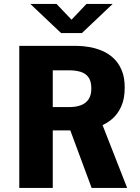

<svg xmlns="http://www.w3.org/2000/svg" viewBox="-20 -926 690 946"><path d="M75 0V-700H357.5Q386 -700 418.8 -694.5Q451.5 -689 482.5 -676Q513.5 -663 538.8 -639.8Q564 -616.5 579.2 -581Q594.5 -545.5 594.5 -495Q594.5 -439.5 577.5 -401.8Q560.5 -364 533.2 -340.5Q506 -317 473.2 -304.5Q440.5 -292 408 -287.8Q375.5 -283.5 350 -283.5H240V0ZM431.5 0 310.5 -326.5 472 -343.5 606.5 0ZM240 -398.5H322.5Q354.5 -398.5 378.5 -407.5Q402.5 -416.5 416.2 -436.5Q430 -456.5 430 -490Q430 -525.5 416.2 -544.8Q402.5 -564 378 -571.8Q353.5 -579.5 321.5 -579.5H240ZM129.5 -906.5H258.5L332.5 -829L406 -906.5H535L383.5 -763H281Z"/></svg>

Font: Trispace Thin
Style: Bold
Weight: 700
Version: Version 1.210